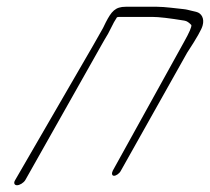

<svg xmlns="http://www.w3.org/2000/svg" viewBox="-20 -503 621 568"><path d="M54.7 30 279.8 -369C285.7 -380 292.5 -391 299.6 -403L317 -437C319.8 -442 323.3 -447 326.1 -452C328.9 -453 332.9 -453 336.9 -453H429.7C450.5 -453 482.8 -449 525.4 -442C532.9 -441 539.4 -436 546 -429C547.5 -424 540.2 -407 523.9 -378L313.6 2C309.7 10 310.9 17 317.3 17C323.7 17 333.7 10 337.6 2L533.6 -347C561.8 -390 577.1 -417 579.5 -428C584.9 -447 577.2 -464 560.2 -468L543.2 -472C538.7 -473 532.6 -475 523.1 -476C502.1 -478 467.6 -483 444.7 -483H351.9C320.7 -483 309.6 -469 293 -437L284.7 -420L255.8 -369L24.7 30C19.7 38 22.3 45 30.3 45C38.3 45 49.7 38 54.7 30Z"/></svg>

Font: MewTooHand
Style: UltimateCondIta
Weight: 400
Designer: Mew Too, Robert Jablonski
Version: Version 0.77